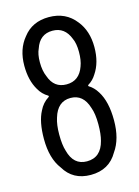

<svg xmlns="http://www.w3.org/2000/svg" viewBox="-111 -772 613 844"><g transform="rotate(-15 196.0 -350.0)"><path d="M76 -57Q37 -108 37 -197Q37 -275 61 -320Q76 -352 105 -370Q108 -373 105 -376Q79 -391 64 -418Q37 -463 37 -530Q37 -605 78 -654Q120 -709 196 -709Q273 -709 317 -652Q356 -604 356 -530Q356 -460 324 -413Q310 -390 287 -376Q284 -373 287 -370Q309 -357 325 -331Q356 -282 356 -197Q356 -112 319 -60Q280 9 196 9Q115 9 76 -57ZM275 -463Q285 -489 285 -527Q285 -566 274 -589Q252 -647 196 -647Q138 -647 118 -587Q107 -564 107 -527Q107 -488 119 -461Q139 -403 196 -403Q254 -403 275 -463ZM277 -124Q285 -153 285 -198Q285 -246 274 -275Q254 -341 196 -341Q137 -341 117 -273Q107 -243 107 -198Q107 -151 116 -123Q134 -53 195 -53Q259 -53 277 -124Z"/></g></svg>

Font: Barlow Condensed
Style: Regular
Weight: 400
Width: 3
Designer: Jeremy Tribby
Foundry: Tribby Type
Version: Version 1.500